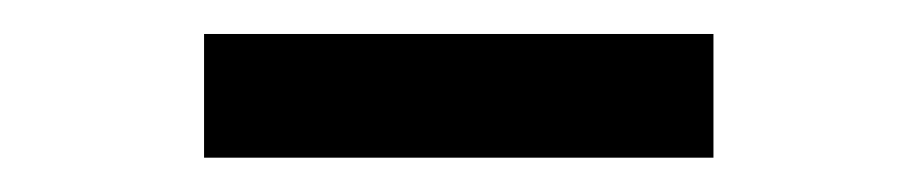

<svg xmlns="http://www.w3.org/2000/svg" viewBox="-20 -751 540 113"><path d="M100.1 -658.2V-731H399.9V-658.2Z"/></svg>

Font: TASA Explorer Medium
Style: Regular
Weight: 500
Designer: Weizhong Zhang
Foundry: Local Remote
Version: Version 1.000;Glyphs 3.1.2 (3151)